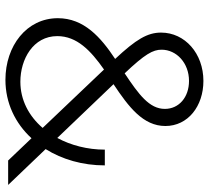

<svg xmlns="http://www.w3.org/2000/svg" viewBox="-51 -708 769 707"><g transform="rotate(90 333.5 -354.5)"><path d="M661 0 529 -138C567 -199 589 -274 589 -356H531C531 -292 515 -231 488 -181L290 -388C374 -444 444 -497 444 -579C444 -662 371 -719 278 -719C177 -719 100 -651 100 -563C100 -513 125 -471 197 -394C117 -341 47 -279 47 -183C47 -68 149 10 274 10C359 10 434 -26 489 -86L571 0ZM278 -666C338 -666 381 -629 381 -577C381 -520 328 -481 250 -429C179 -504 163 -533 163 -565C163 -620 212 -666 278 -666ZM281 -45C198 -45 113 -92 113 -181C113 -253 166 -304 236 -353L451 -127C407 -76 348 -45 281 -45Z"/></g></svg>

Font: FIGSv2-sans-serif
Style: Regular
Weight: 400
Designer: Matt McInerney, Pablo Impallari, Rodrigo Fuenzalida,Mirko Velimirovic
Foundry: Matt McInerney, Pablo Impallari, Rodrigo Fuenzalida
Version: Version 4.021;hotconv 1.0.109;makeotfexe 2.5.65596